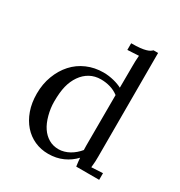

<svg xmlns="http://www.w3.org/2000/svg" viewBox="-142 -666 732 779"><g transform="rotate(30 224.0 -276.0)"><path d="M375 -79.1Q375 -67.9 374.5 -55.9Q374 -43.9 372.1 -28.3L425.3 -31.2V0H317.9Q316.4 -10.7 315.2 -20.3Q314 -29.8 313.5 -39.1Q292 -15.6 261.2 -1.7Q230.5 12.2 192.9 12.2Q158.2 12.2 128.9 -1Q99.6 -14.2 77.9 -38.8Q56.2 -63.5 43.7 -98.4Q31.2 -133.3 31.2 -176.8Q31.2 -222.2 45.9 -260.7Q60.5 -299.3 85.9 -327.4Q111.3 -355.5 146.7 -370.8Q182.1 -386.2 223.6 -386.2Q236.3 -386.2 248.8 -384.5Q261.2 -382.8 272.7 -379.9Q284.2 -377 293.9 -373.3Q303.7 -369.6 311 -365.7L311.5 -467.8Q311.5 -479.5 311.8 -490.5Q312 -501.5 313.5 -516.6L260.7 -513.7V-544.9Q285.2 -544.9 301.3 -546.6Q317.4 -548.3 327.6 -551.3Q337.9 -554.2 343.5 -557.6Q349.1 -561 353.5 -565.4H375ZM220.2 -24.9Q232.4 -24.9 245.4 -28.6Q258.3 -32.2 270 -38.8Q281.7 -45.4 292.2 -54.4Q302.7 -63.5 311 -73.7Q310.5 -83 310.5 -93.3Q310.5 -103.5 310.5 -115.2L311 -331.1Q293 -344.7 272 -350.8Q251 -356.9 228.5 -356.9Q200.2 -356.9 177.5 -344.5Q154.8 -332 138.9 -309.1Q123 -286.1 115.7 -256.8Q108.4 -227.5 108.4 -183.6Q108.4 -153.3 116.7 -122.1Q125 -90.8 139.2 -69.8Q153.3 -48.8 173.6 -36.9Q193.8 -24.9 220.2 -24.9Z"/></g></svg>

Font: Parastoo Print
Style: Print
Weight: 400
Foundry: Saber Rastikerdar (saber.rastikerdar@gmail.com)
Version: Version 1.0.0-alpha5